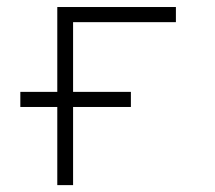

<svg xmlns="http://www.w3.org/2000/svg" viewBox="-20 -538 626 558"><path d="M39.1 -227.1H146.5V0H192.4V-227.1H360.4V-271H192.4V-473.6H491.2V-517.6H146.5V-271H39.1Z"/></svg>

Font: Cascadia Mono PL ExtraLight
Style: Regular
Weight: 200
Monospace: yes
Designer: Aaron Bell
Foundry: Saja Typeworks
Version: Version 2404.023